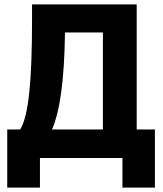

<svg xmlns="http://www.w3.org/2000/svg" viewBox="-20 -720 744 875"><path d="M13 135H162V0H538V135H686V-130H603V-700H126V-629C126 -356 111 -192 72 -130H13ZM449 -130H217C253 -212 273 -354 276 -565V-572H449Z"/></svg>

Font: Fixel Text Bold
Style: Bold
Weight: 700
Width: 4
Designer: AlfaBravo + MacPaw
Foundry: Kyrylo Tkachov, Marchela Mozhyna, Serhii Makarenko, Maria Weinstein, Zakhar Kryvoshyya
Version: Version 1.211